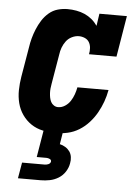

<svg xmlns="http://www.w3.org/2000/svg" viewBox="-54 -580 607 842"><g transform="rotate(5 250.0 -159.0)"><path d="M205 8Q176 8 147.5 2Q119 -4 96 -19.5Q73 -35 57 -58Q41 -81 34 -108.5Q27 -136 27.5 -165.5Q28 -195 33 -225L55 -355Q58 -376 63.5 -396.5Q69 -417 77.5 -437.5Q86 -458 98 -477Q110 -496 127.5 -511Q145 -526 166.5 -532Q188 -538 209 -538Q229 -538 248.5 -534.5Q268 -531 285 -523.5Q302 -516 316.5 -504Q331 -492 342 -476L350 -530H471L441 -349H320Q323 -363 322 -377Q321 -391 314.5 -402Q308 -413 295.5 -418.5Q283 -424 269 -424Q254 -424 238.5 -416.5Q223 -409 213 -395.5Q203 -382 197.5 -367Q192 -352 190 -336L168 -206Q166 -195 165 -185Q164 -175 164.5 -164.5Q165 -154 167 -144Q169 -134 173.5 -125.5Q178 -117 186.5 -111.5Q195 -106 205 -106Q221 -106 235.5 -115.5Q250 -125 259 -139Q268 -153 273.5 -168.5Q279 -184 282 -200H419Q414 -173 405 -148Q396 -123 382.5 -99Q369 -75 350 -54Q331 -33 307.5 -18.5Q284 -4 257.5 2Q231 8 205 8ZM57 220 69 150H169Q177 150 185 146.5Q193 143 195 135Q196 127 188.5 123.5Q181 120 174 120H131L151 0H236L227 55Q240 58 251.5 65Q263 72 270.5 82.5Q278 93 280 107Q282 121 279 135Q276 154 264.5 172Q253 190 235 201Q217 212 197 216Q177 220 157 220Z"/></g></svg>

Font: Iosevka Curly Slab HvObl
Style: Regular
Weight: 900
Italic angle: -9°
Monospace: yes
Designer: Belleve Invis
Foundry: Belleve Invis
Version: Version 11.1.0; ttfautohint (v1.8.3)